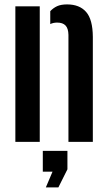

<svg xmlns="http://www.w3.org/2000/svg" viewBox="-20 -628 476 850"><path d="M48 0V-600H156V0ZM283 0V-473.5Q282.5 -502 270.2 -515Q258 -528 233 -528Q225 -528 217.5 -526.5Q210 -525 202.5 -521.5V-578.5Q216 -593 233.2 -600.8Q250.5 -608.5 277 -608.5Q332 -608.5 361.2 -575.2Q390.5 -542 391 -464.5V0ZM183 201.5 212.5 132H169.5V40H278.5V121.5L238.5 201.5Z"/></svg>

Font: Big Shoulders Stencil Display Thin
Style: Bold
Weight: 700
Version: Version 2.001